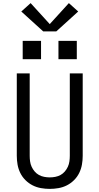

<svg xmlns="http://www.w3.org/2000/svg" viewBox="-20 -1207 640 1235"><path d="M300 8Q272 8 243.5 3Q215 -2 189.5 -15Q164 -28 143.5 -48.5Q123 -69 110.5 -94.5Q98 -120 93 -148Q88 -176 88 -205V-735H171V-205Q171 -187 173.5 -169Q176 -151 183.5 -134.5Q191 -118 203 -104Q215 -90 230.5 -81.5Q246 -73 264 -69.5Q282 -66 300 -66Q318 -66 336 -69.5Q354 -73 369.5 -81.5Q385 -90 397 -104Q409 -118 416.5 -134.5Q424 -151 426.5 -169Q429 -187 429 -205V-735H512V-205Q512 -176 507 -148Q502 -120 489.5 -94.5Q477 -69 456.5 -48.5Q436 -28 410.5 -15Q385 -2 356.5 3Q328 8 300 8ZM356 -826V-944H474V-826ZM126 -826V-944H244V-826ZM258 -1005 117 -1133 177 -1187 300 -1052 423 -1187 483 -1133 342 -1005Z"/></svg>

Font: Iosevka SS04 Extended
Style: Regular
Weight: 400
Width: 7
Monospace: yes
Designer: Belleve Invis
Foundry: Belleve Invis
Version: Version 19.0.0; ttfautohint (v1.8.4)